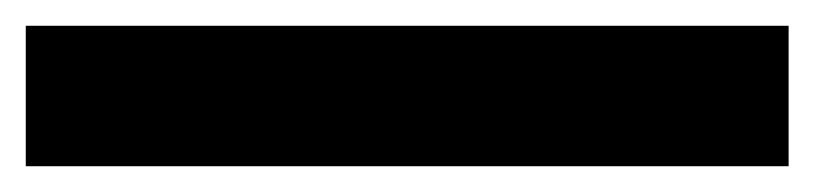

<svg xmlns="http://www.w3.org/2000/svg" viewBox="-20 75 632 149"><path d="M592 204H0V95H592Z"/></svg>

Font: Montserrat Extra Bold
Style: Regular
Weight: 800
Designer: Julieta Ulanovsky
Foundry: Julieta Ulanovsky
Version: Version 3.001;PS 003.001;hotconv 1.0.70;makeotf.lib2.5.58329